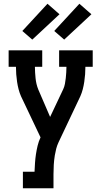

<svg xmlns="http://www.w3.org/2000/svg" viewBox="-20 -788 540 1023"><path d="M102 215V127H164Q165 104 166.5 80.5Q168 57 171.5 34Q175 11 180.5 -12Q186 -35 196 -56L92 -275Q84 -293 79 -312.5Q74 -332 71 -352Q68 -372 66.5 -392Q65 -412 65 -432H26V-520H205V-432H166Q166 -417 167 -401.5Q168 -386 169.5 -371Q171 -356 174.5 -341Q178 -326 184 -311L247 -165L317 -313Q323 -326 326 -341.5Q329 -357 330.5 -372Q332 -387 333 -402Q334 -417 334 -432H295V-520H474V-432H435Q435 -412 433.5 -392Q432 -372 429 -352Q426 -332 421 -312.5Q416 -293 408 -275L292 -30Q284 -13 279.5 4.5Q275 22 272 40Q268 65 266.5 90Q265 115 265 141V215ZM322 -577 269 -623 403 -768 467 -712ZM152 -577 99 -623 233 -768 297 -712Z"/></svg>

Font: Iosevka Curly Slab Semibold
Style: Regular
Weight: 600
Monospace: yes
Designer: Belleve Invis
Foundry: Belleve Invis
Version: Version 22.1.2; ttfautohint (v1.8.4)